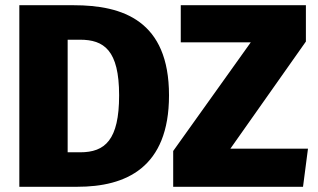

<svg xmlns="http://www.w3.org/2000/svg" viewBox="-20 -715 1219 735"><path d="M262 -695H54V0H276C461 0 627 -72 627 -350C627 -636 450 -695 262 -695ZM1151 -695H672V-553H940L643 -137V0H1140L1159 -146H862L1151 -556ZM286 -563C378 -563 436 -523 436 -350C436 -179 382 -132 287 -132H239V-563Z"/></svg>

Font: Fira Sans ExtraBold
Style: Regular
Weight: 800
Designer: bBox Type GmbH & Carrois Corporate GbR & Edenspiekermann AG
Foundry: bBox Type GmbH & Carrois Corporate GbR & Edenspiekermann AG
Version: Version 4.300;PS 004.300;hotconv 1.0.88;makeotf.lib2.5.64775